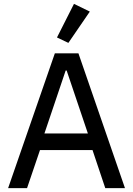

<svg xmlns="http://www.w3.org/2000/svg" viewBox="-20 -974 689 994"><path d="M445 -914 363 -954 275 -780 334 -752ZM627 0 386 -698H264L22 0H120L187 -197H459L525 0ZM435 -283H210L320 -609H325Z"/></svg>

Font: IBM Plex Arabic Text
Style: Regular
Weight: 450
Designer: Mike Abbink, Paul van der Laan, Pieter van Rosmalen, Wael Morcos, Khajak Apelian
Foundry: Bold Monday
Version: Version 1.0